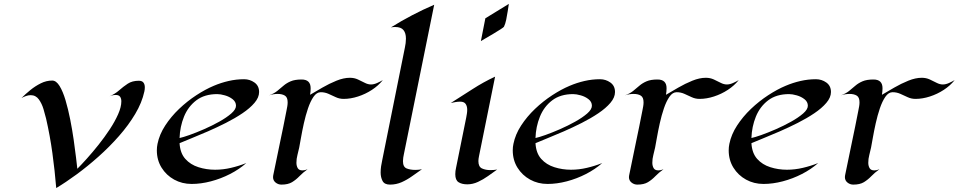

<svg xmlns="http://www.w3.org/2000/svg" viewBox="-20 -933 4903 982"><path d="M267.6 28.8Q260.3 -60.5 248 -149.7Q235.8 -238.8 215.8 -326.2Q210.9 -346.2 202.6 -374.5Q194.3 -402.8 178.7 -424.6Q163.1 -446.3 136.7 -446.3Q125 -446.3 112.3 -441.7Q99.6 -437 89.8 -431.6Q109.9 -451.7 135 -472.2Q160.2 -492.7 188.5 -506.8Q216.8 -521 247.1 -521Q267.6 -521 284.7 -493.2Q301.8 -465.3 315.2 -420.2Q328.6 -375 339.1 -322Q349.6 -269 356.9 -217.8Q364.3 -166.5 368.9 -127Q373.5 -87.4 375.5 -69.8Q395.5 -89.8 424.3 -121.8Q453.1 -153.8 483.9 -192.4Q514.6 -231 541 -271Q567.4 -311 584 -348.4Q600.6 -385.7 600.6 -414.6Q600.6 -429.2 594.2 -438.2Q587.9 -447.3 571.8 -447.3Q555.7 -447.3 539.6 -440.4Q567.9 -452.1 589.1 -470.9Q610.4 -489.7 633.3 -504.9Q656.2 -520 689.9 -520Q706.5 -520 713.6 -510.7Q720.7 -501.5 720.7 -486.3Q720.7 -475.6 718.3 -464.8Q706.1 -408.2 671.6 -350.3Q637.2 -292.5 588.4 -237.1Q539.6 -181.6 483.6 -131.8Q427.7 -82 371.8 -41Q315.9 0 267.6 28.8Z M898.4 -200.7Q901.4 -149.9 927.7 -120.4Q954.1 -90.8 994.9 -77.9Q1035.6 -64.9 1080.1 -64.9Q1120.6 -64.9 1161.4 -74.5Q1202.1 -84 1239.7 -99.1Q1204.1 -67.4 1157 -43.2Q1109.9 -19 1058.8 -5.6Q1007.8 7.8 960 7.8Q911.1 7.8 870.8 -14.4Q830.6 -36.6 806.4 -75.4Q782.2 -114.3 782.2 -164.1Q782.2 -181.2 785.6 -197.3Q795.4 -245.6 825 -291Q854.5 -336.4 896 -376Q937.5 -415.5 983.9 -445.8Q1030.3 -476.1 1073.2 -494.1Q1109.9 -509.8 1149.2 -518.8Q1188.5 -527.8 1228.5 -527.8Q1257.8 -527.8 1281.5 -511Q1305.2 -494.1 1305.2 -462.4Q1305.2 -434.6 1281.7 -407Q1258.3 -379.4 1219.7 -353.5Q1181.2 -327.6 1135.3 -304.4Q1089.4 -281.2 1043.5 -261.2Q997.6 -241.2 959.2 -225.8Q920.9 -210.4 898.4 -200.7ZM1091.3 -451.7Q1025.9 -451.7 983.9 -419.7Q941.9 -387.7 921.1 -336.4Q900.4 -285.2 898.4 -227.1Q915 -230.5 949 -242.4Q982.9 -254.4 1023.7 -272.2Q1064.5 -290 1101.6 -310.8Q1138.7 -331.5 1162.8 -352.5Q1187 -373.5 1187 -392.1Q1187 -412.1 1169.9 -425.5Q1152.8 -439 1130.1 -445.3Q1107.4 -451.7 1091.3 -451.7Z M1938 -523.4Q1915.5 -495.1 1882.3 -473.4Q1849.1 -451.7 1811.3 -439.5Q1773.4 -427.2 1737.8 -427.2Q1716.3 -427.2 1697.8 -435.8Q1679.2 -444.3 1660.4 -452.9Q1641.6 -461.4 1620.6 -461.4Q1599.6 -461.4 1583.5 -438Q1567.4 -414.6 1555.2 -378.4Q1543 -342.3 1534.2 -302.5Q1525.4 -262.7 1519.5 -229Q1513.7 -195.3 1510.3 -178.2Q1506.3 -159.2 1501.2 -139.9Q1496.1 -120.6 1496.1 -100.6Q1496.1 -85 1502.7 -73.2Q1509.3 -61.5 1527.3 -61.5Q1539.1 -61.5 1553.2 -67.4Q1529.3 -50.3 1511.7 -32Q1494.1 -13.7 1473.6 -1.2Q1453.1 11.2 1419.4 11.2Q1402.8 11.2 1389.6 0.7Q1376.5 -9.8 1376.5 -27.3Q1376.5 -31.7 1377.4 -36.1Q1394 -119.6 1411.9 -203.1Q1429.7 -286.6 1445.8 -370.1Q1447.8 -379.9 1449.5 -389.9Q1451.2 -399.9 1451.2 -409.7Q1451.2 -435.1 1437.3 -443.8Q1423.3 -452.6 1399.9 -452.6Q1378.4 -452.6 1355.5 -445.3Q1353.5 -444.3 1352.1 -443.8Q1352.1 -443.8 1355.5 -445.3Q1380.9 -454.1 1397.5 -467.5Q1414.1 -481 1429.9 -494.6Q1445.8 -508.3 1467 -517.3Q1488.3 -526.4 1522.5 -526.4Q1568.8 -526.4 1568.8 -481.9Q1568.8 -473.1 1568.1 -464.8Q1567.4 -456.5 1565.9 -448.2Q1593.3 -464.4 1628.7 -484.9Q1664.1 -505.4 1700.9 -520.3Q1737.8 -535.2 1769.5 -535.2Q1792 -535.2 1810.5 -526.6Q1829.1 -518.1 1845.5 -509.5Q1861.8 -501 1877.4 -501Q1892.1 -501 1908.9 -508.5Q1925.8 -516.1 1938 -523.4Z M2041 -108.9Q2041 -79.1 2059.8 -71.5Q2078.6 -64 2104 -64Q2122.1 -64 2138.2 -67.4Q2113.3 -50.3 2087.9 -32Q2062.5 -13.7 2034.4 -1.2Q2006.3 11.2 1974.6 11.2Q1946.3 11.2 1936.5 -7.6Q1926.8 -26.4 1926.8 -50.8Q1926.8 -66.9 1929.2 -83Q1931.6 -99.1 1935.1 -114.7L2050.8 -689.5Q2053.2 -700.7 2054.7 -712.4Q2056.2 -724.1 2056.2 -735.4Q2056.2 -763.7 2043.5 -779.3Q2030.8 -794.9 2001 -794.9Q1990.7 -794.9 1979.5 -793Q2086.9 -859.9 2200.7 -908.7L2045.9 -145.5Q2043.9 -136.7 2042.5 -127.4Q2041 -118.2 2041 -108.9Z M2582.5 -913.1Q2580.1 -898.4 2576.9 -876.5Q2573.7 -854.5 2569.1 -832.5Q2564.5 -810.5 2557.6 -796.4Q2556.2 -793.5 2540.3 -783.2Q2524.4 -772.9 2503.2 -760.3Q2481.9 -747.6 2463.6 -737.1Q2445.3 -726.6 2439.5 -722.7L2462.4 -839.4ZM2426.8 -108.9Q2426.8 -80.1 2445.1 -71.5Q2463.4 -63 2488.3 -63Q2506.3 -63 2522.9 -65.9Q2501 -50.3 2476.3 -32.7Q2451.7 -15.1 2424.8 -2.7Q2397.9 9.8 2370.1 9.8Q2342.3 9.8 2325.4 -1Q2308.6 -11.7 2308.6 -42Q2308.6 -50.3 2309.6 -58.3Q2310.5 -66.4 2312.5 -74.7L2364.3 -330.6Q2366.2 -340.8 2367.9 -351.1Q2369.6 -361.3 2369.6 -371.6Q2369.6 -389.6 2361.6 -401.4Q2353.5 -413.1 2333.5 -413.1Q2321.3 -413.1 2309.3 -410.9Q2297.4 -408.7 2285.6 -406.2Q2341.3 -441.4 2397 -477.3Q2452.6 -513.2 2512.2 -541L2429.7 -133.3Q2426.8 -119.6 2426.8 -108.9Z M2718.8 -200.7Q2721.7 -149.9 2748 -120.4Q2774.4 -90.8 2815.2 -77.9Q2856 -64.9 2900.4 -64.9Q2940.9 -64.9 2981.7 -74.5Q3022.5 -84 3060.1 -99.1Q3024.4 -67.4 2977.3 -43.2Q2930.2 -19 2879.2 -5.6Q2828.1 7.8 2780.3 7.8Q2731.4 7.8 2691.2 -14.4Q2650.9 -36.6 2626.7 -75.4Q2602.5 -114.3 2602.5 -164.1Q2602.5 -181.2 2606 -197.3Q2615.7 -245.6 2645.3 -291Q2674.8 -336.4 2716.3 -376Q2757.8 -415.5 2804.2 -445.8Q2850.6 -476.1 2893.6 -494.1Q2930.2 -509.8 2969.5 -518.8Q3008.8 -527.8 3048.8 -527.8Q3078.1 -527.8 3101.8 -511Q3125.5 -494.1 3125.5 -462.4Q3125.5 -434.6 3102.1 -407Q3078.6 -379.4 3040 -353.5Q3001.5 -327.6 2955.6 -304.4Q2909.7 -281.2 2863.8 -261.2Q2817.9 -241.2 2779.5 -225.8Q2741.2 -210.4 2718.8 -200.7ZM2911.6 -451.7Q2846.2 -451.7 2804.2 -419.7Q2762.2 -387.7 2741.5 -336.4Q2720.7 -285.2 2718.8 -227.1Q2735.4 -230.5 2769.3 -242.4Q2803.2 -254.4 2844 -272.2Q2884.8 -290 2921.9 -310.8Q2959 -331.5 2983.2 -352.5Q3007.3 -373.5 3007.3 -392.1Q3007.3 -412.1 2990.2 -425.5Q2973.1 -439 2950.4 -445.3Q2927.7 -451.7 2911.6 -451.7Z M3758.3 -523.4Q3735.8 -495.1 3702.6 -473.4Q3669.4 -451.7 3631.6 -439.5Q3593.8 -427.2 3558.1 -427.2Q3536.6 -427.2 3518.1 -435.8Q3499.5 -444.3 3480.7 -452.9Q3461.9 -461.4 3440.9 -461.4Q3419.9 -461.4 3403.8 -438Q3387.7 -414.6 3375.5 -378.4Q3363.3 -342.3 3354.5 -302.5Q3345.7 -262.7 3339.8 -229Q3334 -195.3 3330.6 -178.2Q3326.7 -159.2 3321.5 -139.9Q3316.4 -120.6 3316.4 -100.6Q3316.4 -85 3323 -73.2Q3329.6 -61.5 3347.7 -61.5Q3359.4 -61.5 3373.5 -67.4Q3349.6 -50.3 3332 -32Q3314.5 -13.7 3293.9 -1.2Q3273.4 11.2 3239.7 11.2Q3223.1 11.2 3210 0.7Q3196.8 -9.8 3196.8 -27.3Q3196.8 -31.7 3197.8 -36.1Q3214.4 -119.6 3232.2 -203.1Q3250 -286.6 3266.1 -370.1Q3268.1 -379.9 3269.8 -389.9Q3271.5 -399.9 3271.5 -409.7Q3271.5 -435.1 3257.6 -443.8Q3243.7 -452.6 3220.2 -452.6Q3198.7 -452.6 3175.8 -445.3Q3173.8 -444.3 3172.4 -443.8Q3172.4 -443.8 3175.8 -445.3Q3201.2 -454.1 3217.8 -467.5Q3234.4 -481 3250.2 -494.6Q3266.1 -508.3 3287.4 -517.3Q3308.6 -526.4 3342.8 -526.4Q3389.2 -526.4 3389.2 -481.9Q3389.2 -473.1 3388.4 -464.8Q3387.7 -456.5 3386.2 -448.2Q3413.6 -464.4 3449 -484.9Q3484.4 -505.4 3521.2 -520.3Q3558.1 -535.2 3589.8 -535.2Q3612.3 -535.2 3630.9 -526.6Q3649.4 -518.1 3665.8 -509.5Q3682.1 -501 3697.8 -501Q3712.4 -501 3729.2 -508.5Q3746.1 -516.1 3758.3 -523.4Z M3823.2 -200.7Q3826.2 -149.9 3852.5 -120.4Q3878.9 -90.8 3919.7 -77.9Q3960.4 -64.9 4004.9 -64.9Q4045.4 -64.9 4086.2 -74.5Q4127 -84 4164.6 -99.1Q4128.9 -67.4 4081.8 -43.2Q4034.7 -19 3983.6 -5.6Q3932.6 7.8 3884.8 7.8Q3835.9 7.8 3795.7 -14.4Q3755.4 -36.6 3731.2 -75.4Q3707 -114.3 3707 -164.1Q3707 -181.2 3710.4 -197.3Q3720.2 -245.6 3749.8 -291Q3779.3 -336.4 3820.8 -376Q3862.3 -415.5 3908.7 -445.8Q3955.1 -476.1 3998 -494.1Q4034.7 -509.8 4074 -518.8Q4113.3 -527.8 4153.3 -527.8Q4182.6 -527.8 4206.3 -511Q4230 -494.1 4230 -462.4Q4230 -434.6 4206.5 -407Q4183.1 -379.4 4144.5 -353.5Q4106 -327.6 4060.1 -304.4Q4014.2 -281.2 3968.3 -261.2Q3922.4 -241.2 3884 -225.8Q3845.7 -210.4 3823.2 -200.7ZM4016.1 -451.7Q3950.7 -451.7 3908.7 -419.7Q3866.7 -387.7 3845.9 -336.4Q3825.2 -285.2 3823.2 -227.1Q3839.8 -230.5 3873.8 -242.4Q3907.7 -254.4 3948.5 -272.2Q3989.3 -290 4026.4 -310.8Q4063.5 -331.5 4087.6 -352.5Q4111.8 -373.5 4111.8 -392.1Q4111.8 -412.1 4094.7 -425.5Q4077.6 -439 4054.9 -445.3Q4032.2 -451.7 4016.1 -451.7Z M4862.8 -523.4Q4840.3 -495.1 4807.1 -473.4Q4773.9 -451.7 4736.1 -439.5Q4698.2 -427.2 4662.6 -427.2Q4641.1 -427.2 4622.6 -435.8Q4604 -444.3 4585.2 -452.9Q4566.4 -461.4 4545.4 -461.4Q4524.4 -461.4 4508.3 -438Q4492.2 -414.6 4480 -378.4Q4467.8 -342.3 4459 -302.5Q4450.2 -262.7 4444.3 -229Q4438.5 -195.3 4435.1 -178.2Q4431.2 -159.2 4426 -139.9Q4420.9 -120.6 4420.9 -100.6Q4420.9 -85 4427.5 -73.2Q4434.1 -61.5 4452.1 -61.5Q4463.9 -61.5 4478 -67.4Q4454.1 -50.3 4436.5 -32Q4418.9 -13.7 4398.4 -1.2Q4377.9 11.2 4344.2 11.2Q4327.6 11.2 4314.5 0.7Q4301.3 -9.8 4301.3 -27.3Q4301.3 -31.7 4302.2 -36.1Q4318.8 -119.6 4336.7 -203.1Q4354.5 -286.6 4370.6 -370.1Q4372.6 -379.9 4374.3 -389.9Q4376 -399.9 4376 -409.7Q4376 -435.1 4362.1 -443.8Q4348.1 -452.6 4324.7 -452.6Q4303.2 -452.6 4280.3 -445.3Q4278.3 -444.3 4276.9 -443.8Q4276.9 -443.8 4280.3 -445.3Q4305.7 -454.1 4322.3 -467.5Q4338.9 -481 4354.7 -494.6Q4370.6 -508.3 4391.8 -517.3Q4413.1 -526.4 4447.3 -526.4Q4493.7 -526.4 4493.7 -481.9Q4493.7 -473.1 4492.9 -464.8Q4492.2 -456.5 4490.7 -448.2Q4518.1 -464.4 4553.5 -484.9Q4588.9 -505.4 4625.7 -520.3Q4662.6 -535.2 4694.3 -535.2Q4716.8 -535.2 4735.4 -526.6Q4753.9 -518.1 4770.3 -509.5Q4786.6 -501 4802.2 -501Q4816.9 -501 4833.7 -508.5Q4850.6 -516.1 4862.8 -523.4Z"/></svg>

Font: Lugrasimo
Style: Regular
Weight: 400
Designer: The DocRepair Project, Astigmatic (AOETI)
Foundry: Google
Version: Version 1.001